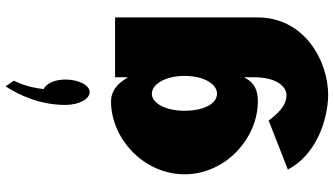

<svg xmlns="http://www.w3.org/2000/svg" viewBox="-282 -676 1233 710"><g transform="rotate(-90 335.0 -321.5)"><path d="M349 -607C374.3 -607 395.4 -647 395.4 -697C395.4 -737 380.1 -768 360.1 -777C366.4 -842 391.2 -887 391.2 -887L370.1 -918C336.9 -866 301.5 -790 301.5 -697C301.5 -647 322.6 -607 349 -607ZM62.4 126C129.9 251 281.5 275 337.9 275C466.3 275 625.1 186 625.1 14V-513H403.8V-467H402.3C380.1 -506 351.1 -528 315.2 -528C176.2 -528 44.9 -406 44.9 -256C44.9 -106 176.2 15 315.2 15C352.2 15 383.8 5 403.8 -37V1C403.8 92 363.8 121 337.9 121C297.3 121 267.4 86 243.7 55ZM279.9 -256C279.9 -327 307.9 -377 343.2 -377C378 -377 408.8 -327 408.8 -256C408.8 -186 379.6 -136 343.2 -136C305.2 -136 279.9 -186 279.9 -256Z"/></g></svg>

Font: Blink
Style: Wide
Weight: 400
Designer: Mew Too
Foundry: Cannot Into Space Fonts
Version: Version 001.000